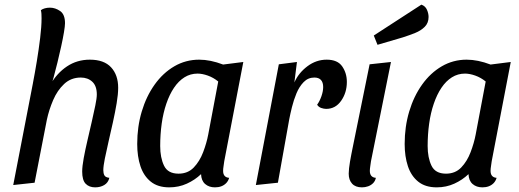

<svg xmlns="http://www.w3.org/2000/svg" viewBox="-20 -787 2237 827"><path d="M390 20Q364 20 349 4.5Q334 -11 334 -48Q334 -70 340.5 -105.5Q347 -141 356.5 -181.5Q366 -222 375 -261.5Q384 -301 390.5 -332.5Q397 -364 397 -380Q397 -417 377.5 -435Q358 -453 328 -453Q286 -453 256.5 -425.5Q227 -398 209 -356Q191 -314 182 -272L129 0L37 10L125 -445L196 -421Q225 -472 268.5 -501Q312 -530 367 -530Q428 -530 458.5 -497Q489 -464 489 -409Q489 -381 482.5 -342.5Q476 -304 466.5 -261Q457 -218 447.5 -177Q438 -136 431.5 -103.5Q425 -71 425 -54Q425 -41 429.5 -32Q434 -23 451 -21Q446 0 429 10Q412 20 390 20ZM197 -409 122 -430Q130 -471 138.5 -522.5Q147 -574 153 -623.5Q159 -673 159 -708Q159 -719 158.5 -727.5Q158 -736 156 -743Q162 -748 172.5 -751Q183 -754 195 -754Q218 -754 239 -739.5Q260 -725 260 -687Q260 -675 255.5 -648Q251 -621 243.5 -587Q236 -553 227.5 -518Q219 -483 211 -454Q203 -425 197 -409Z M709 20Q660 20 629.5 -4.5Q599 -29 585 -71Q571 -113 571 -167Q571 -241 590.5 -306.5Q610 -372 646 -422.5Q682 -473 731 -501.5Q780 -530 838 -530Q886 -530 941 -509L1028 -520L946 -93Q945 -84 943 -72Q941 -60 941 -51Q941 -37 947.5 -29.5Q954 -22 967 -21Q963 -7 954 2Q945 11 933 15.5Q921 20 906 20Q880 20 863.5 5.5Q847 -9 846 -37Q820 -12 785 4Q750 20 709 20ZM749 -39Q789 -39 814.5 -65.5Q840 -92 855 -131.5Q870 -171 877 -208L920 -436Q899 -453 875 -461.5Q851 -470 831 -470Q800 -470 774.5 -454Q749 -438 729.5 -409Q710 -380 696.5 -340.5Q683 -301 676.5 -254.5Q670 -208 670 -158Q670 -108 686.5 -73.5Q703 -39 749 -39Z M1082 10 1181 -510 1259 -520 1248 -432Q1266 -473 1304 -501.5Q1342 -530 1387 -530Q1434 -530 1454 -501Q1474 -472 1474 -434Q1474 -388 1449.5 -353Q1425 -318 1385 -318Q1375 -318 1363.5 -322Q1352 -326 1346 -336Q1357 -351 1364.5 -372.5Q1372 -394 1372 -412Q1372 -432 1362.5 -442.5Q1353 -453 1334 -453Q1307 -453 1288 -433.5Q1269 -414 1257 -385Q1245 -356 1237.5 -325.5Q1230 -295 1226 -274L1177 0Z M1539 20Q1511 20 1496.5 4Q1482 -12 1482 -39Q1482 -49 1483.5 -62.5Q1485 -76 1487.5 -90.5Q1490 -105 1492.5 -118Q1495 -131 1497 -141L1572 -510L1664 -520L1578 -93Q1577 -85 1575 -72Q1573 -59 1573 -51Q1573 -37 1579.5 -29.5Q1586 -22 1599 -21Q1596 -7 1587 2Q1578 11 1565.5 15.5Q1553 20 1539 20ZM1606 -594 1590 -634 1795 -767Q1812 -761 1819 -745Q1826 -729 1826 -714Q1826 -688 1809.5 -671.5Q1793 -655 1768 -645Q1743 -635 1715 -626Z M1861 20Q1812 20 1781.5 -4.5Q1751 -29 1737 -71Q1723 -113 1723 -167Q1723 -241 1742.5 -306.5Q1762 -372 1798 -422.5Q1834 -473 1883 -501.5Q1932 -530 1990 -530Q2038 -530 2093 -509L2180 -520L2098 -93Q2097 -84 2095 -72Q2093 -60 2093 -51Q2093 -37 2099.5 -29.5Q2106 -22 2119 -21Q2115 -7 2106 2Q2097 11 2085 15.5Q2073 20 2058 20Q2032 20 2015.5 5.5Q1999 -9 1998 -37Q1972 -12 1937 4Q1902 20 1861 20ZM1901 -39Q1941 -39 1966.5 -65.5Q1992 -92 2007 -131.5Q2022 -171 2029 -208L2072 -436Q2051 -453 2027 -461.5Q2003 -470 1983 -470Q1952 -470 1926.5 -454Q1901 -438 1881.5 -409Q1862 -380 1848.5 -340.5Q1835 -301 1828.5 -254.5Q1822 -208 1822 -158Q1822 -108 1838.5 -73.5Q1855 -39 1901 -39Z"/></svg>

Font: Sansita Swashed Light Light
Style: Regular
Weight: 300
Version: Version 1.003